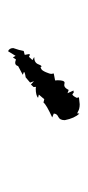

<svg xmlns="http://www.w3.org/2000/svg" viewBox="111 -142 221 484"><g transform="rotate(-90 222.0 100.5)"><path d="M183.1 186 178.7 184.1 178.2 189.5Q166.5 177.7 161.6 152.8Q161.6 140.1 169.9 136.5Q178.2 132.8 178.2 125L168.5 121.1Q200.7 106.4 206.1 99.1L214.4 101.1L226.1 87.4L217.8 85.4Q224.6 79.6 241.2 79.6L245.6 80.1L245.1 74.2L251.5 67.4L259.8 75.2L256.3 65.4L269.5 54.2Q283.2 52.2 283.2 49.8L275.9 46.9L297.9 35.2Q299.8 27.8 306.2 27.8Q309.6 27.8 314.5 29.8L319.8 22L323.7 28.8L335.4 9.8Q343.3 13.2 343.3 22.9Q337.4 39.6 335.9 49.3L326.2 51.8L328.1 62Q328.1 64.9 326.2 64.9L321.3 62.5L313 71.3L320.8 75.7Q313.5 75.7 308.8 78.4Q304.2 81.1 302.2 86.7Q300.3 92.3 297.4 94.7L295.4 91.8Q293.9 91.8 290.3 93.8Q286.6 95.7 282.5 105.2Q278.3 114.7 278.3 119.1L279.3 125L261.7 128.4L262.2 134.8Q262.2 152.3 255.9 152.3L250 151.4Q243.2 151.4 237.8 162.6L229.5 159.7L236.3 174.8L231 175.3L227.1 171.9Q223.1 171.9 217.8 183.1L219.2 188.5L201.7 190.4Q189.9 190.4 183.1 186Z"/></g></svg>

Font: Truetypewriter PolyglOTT
Style: Regular
Weight: 400
Designer: Sergey Beatoff a.k.a. Sam_T
Version: Version 3.76